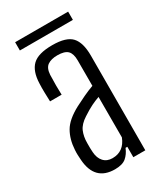

<svg xmlns="http://www.w3.org/2000/svg" viewBox="-180 -771 721 847"><g transform="rotate(-30 181.0 -347.0)"><path d="M147 6Q45 6 37 -105Q36 -119 35.5 -131Q35 -143 36 -157Q39 -209 61 -247Q83 -285 143 -317Q166 -329 192.5 -341.5Q219 -354 244 -363V-493Q244 -527 229 -542Q214 -557 177 -557Q146 -557 127.5 -544.5Q109 -532 107 -498Q106 -473 106 -443.5Q106 -414 107 -397H48Q47 -422 46.5 -445Q46 -468 47 -489Q49 -550 78.5 -578.5Q108 -607 180 -607Q251 -607 278 -577.5Q305 -548 305 -482L304 0H243V-53H234Q223 -26 204 -10Q185 6 147 6ZM162 -42Q220 -42 243 -101V-307Q223 -300 202.5 -290Q182 -280 153 -261Q120 -240 109 -214.5Q98 -189 98 -156Q98 -142 98 -130.5Q98 -119 99 -109Q101 -78 117.5 -60Q134 -42 162 -42ZM45 -658V-700H315V-658Z"/></g></svg>

Font: Big Shoulders Text Light
Style: Regular
Weight: 300
Designer: Patric King
Foundry: XO Type Co
Version: Version 1.000; ttfautohint (v1.8.2)